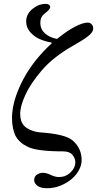

<svg xmlns="http://www.w3.org/2000/svg" viewBox="-20 -747 509 1007"><path d="M43 -127.4Q43 -201.2 81.5 -288.8Q120.1 -376.5 185.5 -452.1Q216.8 -488.8 250 -518.1L251 -523.4Q216.3 -529.8 187.7 -542.2Q159.2 -554.7 138.2 -578.9Q117.2 -603 117.2 -634.3Q117.2 -672.9 149.7 -699.7Q182.1 -726.6 219.7 -726.6Q230.5 -726.6 236.8 -722.2Q243.2 -717.8 243.2 -710.4Q243.2 -697.3 215.3 -676.8Q191.4 -658.7 191.4 -628.4Q191.4 -593.8 216.1 -571.8Q240.7 -549.8 279.3 -543Q331.1 -585 372.8 -606.7Q414.6 -628.4 439.5 -628.4Q453.1 -628.4 460.9 -619.4Q468.8 -610.4 468.8 -598.1Q468.8 -587.4 461.7 -576.9Q454.6 -566.4 437.7 -554Q420.9 -541.5 406 -532.5Q391.1 -523.4 362.3 -506.8Q258.3 -447.3 199.2 -377.9Q140.6 -309.6 113.3 -250Q85.9 -190.4 85.9 -149.4Q85.9 -109.4 106.9 -86.9Q119.1 -73.7 143.3 -64Q167.5 -54.2 190.4 -52.7Q322.3 -43.5 360.4 -10.7Q408.2 30.3 408.2 92.8Q408.2 119.1 394 145.3Q379.9 171.4 356.9 190.9Q331.5 212.9 297.4 226.6Q263.2 240.2 227.5 240.2Q194.3 240.2 177.7 228.5Q159.2 214.8 159.2 198.2Q159.2 178.2 173.8 168.7Q188.5 159.2 206.1 159.2Q222.7 159.2 248.5 171.4Q270 181.6 289.6 181.6Q323.2 181.6 346.7 160.2Q375 134.8 375 104Q375 83 359.9 64.9Q344.7 46.9 311.5 46.9Q171.4 46.9 123.5 22Q110.4 15.1 101.6 9.5Q92.8 3.9 80.6 -8.3Q68.4 -20.5 61 -35.2Q53.7 -49.8 48.3 -73.7Q43 -97.7 43 -127.4Z"/></svg>

Font: Theano Old Style
Style: Regular
Weight: 400
Designer: Alexey Kryukov
Version: Version 2.00